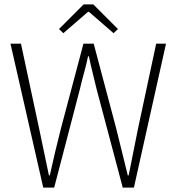

<svg xmlns="http://www.w3.org/2000/svg" viewBox="-20 -859 810 879"><path d="M178 0 28 -659H76L159 -271Q170 -217 181.5 -163.5Q193 -110 204 -56H208Q220 -110 232.5 -163.5Q245 -217 259 -271L362 -659H409L512 -271Q526 -217 538.5 -163.5Q551 -110 565 -56H569Q580 -110 590.5 -163.5Q601 -217 612 -271L695 -659H740L593 0H542L422 -452Q413 -491 404 -526.5Q395 -562 387 -601H383Q375 -562 365 -526.5Q355 -491 346 -452L228 0ZM250 -726 363 -839H407L520 -726L500 -707L387 -805H383L270 -707Z"/></svg>

Font: CV Source Sans Light
Style: Regular
Weight: 300
Designer: Paul D. Hunt
Foundry: Adobe Systems Incorporated
Version: Version 3.001